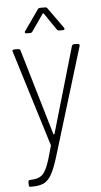

<svg xmlns="http://www.w3.org/2000/svg" viewBox="-60 -738 511 975"><g transform="rotate(-5 195.5 -250.5)"><path d="M47 190V175Q47 165 57 165H60Q94 164 112 151.5Q130 139 143.5 107Q157 75 176 3Q177 2 176.5 -0.5Q176 -3 176 -3L25 -491L24 -494Q24 -502 34 -502H54Q62 -502 65 -494L194 -57Q195 -55 197 -55Q199 -55 200 -57L327 -494Q330 -502 338 -502H357Q362 -502 364.5 -499Q367 -496 366 -491L199 56Q180 119 162.5 149Q145 179 122.5 189.5Q100 200 60 200H54Q47 200 47 190ZM97 -590 171 -695Q175 -701 183 -701H208Q216 -701 220 -695L295 -590Q297 -588 297 -584Q297 -582 295 -580Q293 -578 289 -578H270Q262 -578 258 -584L199 -670Q198 -672 196 -672Q194 -672 193 -670L133 -584Q129 -578 121 -578H103Q97 -578 95 -582Q93 -586 97 -590Z"/></g></svg>

Font: Barlow Semi Condensed ExLight
Style: Regular
Weight: 275
Width: 4
Designer: Jeremy Tribby
Foundry: Tribby Type
Version: Version 1.408